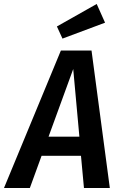

<svg xmlns="http://www.w3.org/2000/svg" viewBox="-60 -945 607 965"><path d="M347 -162H149L90 0H-40L246 -691H400L492 0H362ZM339 -258 308 -598 184 -258ZM468 -831 254 -751 226 -812 426 -925Z"/></svg>

Font: Fira Sans Condensed Medium
Style: Italic
Weight: 500
Width: 3
Italic angle: -8°
Designer: bBox Type GmbH & Carrois Corporate GbR & Edenspiekermann AG
Foundry: bBox Type GmbH & Carrois Corporate GbR & Edenspiekermann AG
Version: Version 4.301